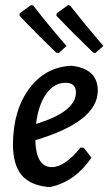

<svg xmlns="http://www.w3.org/2000/svg" viewBox="-20 -729 429 756"><path d="M355 -520 347 -522Q259 -607 202 -667L203 -676L248 -709L256 -707Q315 -632 387 -548ZM211 -520 201 -522Q123 -597 57 -667V-676L102 -709L111 -707Q181 -617 242 -548ZM340 -108Q276 -14 179 7H166Q96 -1 63.5 -41.5Q31 -82 31 -162Q32 -295 95 -380Q158 -465 260 -470L270 -469Q365 -455 365 -372Q365 -250 119 -177Q122 -71 184 -71Q235 -71 297 -148L310 -147ZM238 -403Q193 -403 162 -359.5Q131 -316 122 -241Q279 -289 279 -365Q279 -403 238 -403Z"/></svg>

Font: Alegreya Sans SC Medium
Style: Italic
Weight: 500
Italic angle: -7°
Designer: Juan Pablo del Peral
Foundry: Huerta Tipografica
Version: Version 2.007